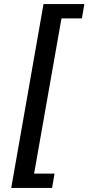

<svg xmlns="http://www.w3.org/2000/svg" viewBox="-20 -750 433 940"><path d="M235 170H35L193 -730H393L381 -660H281L147 100H247Z"/></svg>

Font: Scada
Style: Italic
Weight: 400
Italic angle: -10°
Designer: Jovanny Lemonad
Foundry: Jovanny Lemonad
Version: Version 4.100;PS 004.100;hotconv 1.0.88;makeotf.lib2.5.64775